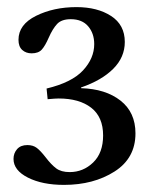

<svg xmlns="http://www.w3.org/2000/svg" viewBox="-20 -870 426 540"><path d="M57 -462Q73 -462 83.5 -454Q94 -446 108 -428Q124 -407 138 -396.5Q152 -386 176 -386Q214 -386 242 -413Q270 -440 270 -489Q270 -541 236.5 -567Q203 -593 145 -593Q136 -593 114 -591L111 -621Q182 -638 213.5 -672Q245 -706 245 -746Q245 -776 228 -796Q211 -816 179 -816Q153 -816 140.5 -802.5Q128 -789 117 -764Q107 -741 97.5 -730.5Q88 -720 69 -720Q53 -720 42.5 -729.5Q32 -739 32 -758Q32 -801 81.5 -825.5Q131 -850 195 -850Q254 -850 292.5 -825Q331 -800 331 -752Q331 -709 298.5 -676.5Q266 -644 208 -624V-622Q277 -620 319 -587Q361 -554 361 -495Q361 -425 302 -387.5Q243 -350 160 -350Q99 -350 58.5 -370.5Q18 -391 18 -423Q18 -439 28 -450.5Q38 -462 57 -462Z"/></svg>

Font: Minipax
Style: Bold
Weight: 500
Designer: Raphaël Ronot, Igor Stepanchenko (Cyrillic)
Foundry: steppetype
Version: Version 1.002